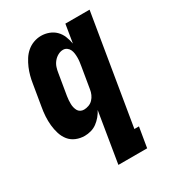

<svg xmlns="http://www.w3.org/2000/svg" viewBox="-180 -631 859 948"><g transform="rotate(-30 250.0 -156.5)"><path d="M204 -106Q217 -106 231 -111Q245 -116 255 -126.5Q265 -137 271 -150.5Q277 -164 279 -178L299 -298Q301 -310 302.5 -321.5Q304 -333 304 -345Q304 -357 302.5 -368.5Q301 -380 296.5 -390Q292 -400 282.5 -407Q273 -414 261 -414Q246 -414 231.5 -406Q217 -398 206.5 -385Q196 -372 191 -356.5Q186 -341 184 -326L164 -206Q162 -195 161.5 -184.5Q161 -174 161 -163.5Q161 -153 163.5 -143Q166 -133 170.5 -124.5Q175 -116 184 -111Q193 -106 204 -106ZM214 215 261 -71Q253 -55 240.5 -40Q228 -25 212.5 -13.5Q197 -2 178.5 3Q160 8 143 8Q117 8 94 -1.5Q71 -11 56 -29.5Q41 -48 33.5 -72Q26 -96 23.5 -121Q21 -146 22.5 -172Q24 -198 29 -225L49 -345Q52 -365 57.5 -385.5Q63 -406 71.5 -426Q80 -446 92 -465Q104 -484 121 -498.5Q138 -513 159 -520.5Q180 -528 201 -528Q224 -528 245.5 -520Q267 -512 282.5 -496.5Q298 -481 306.5 -460Q315 -439 319 -416L336 -520H474L371 101H397L378 215Z"/></g></svg>

Font: Iosevka Term Curly Hv Obl
Style: Regular
Weight: 900
Italic angle: -9°
Designer: Belleve Invis
Foundry: Belleve Invis
Version: Version 32.3.0